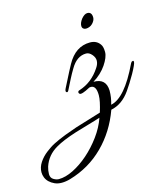

<svg xmlns="http://www.w3.org/2000/svg" viewBox="-312 -591 847 991"><g transform="rotate(-15 111.5 -96.0)"><path d="M-105 310Q-126 310 -142.5 302.5Q-159 295 -170.5 284Q-182 273 -187.5 259Q-193 245 -193 231Q-193 204 -176.5 179Q-160 154 -135 135Q-123 126 -112 118.5Q-101 111 -88 104.5Q-75 98 -59.5 91Q-44 84 -23 76L41 53L113 31L178 11Q196 -47 196 -77Q196 -129 167 -129Q162 -129 159 -128Q111 -102 102 -110Q97 -114 98 -120Q99 -126 107 -128Q176 -150 219 -216Q232 -235 232 -253Q232 -270 218 -286Q204 -302 188 -302Q138 -302 105 -245Q91 -222 78 -196.5Q65 -171 52 -145Q46 -131 39 -135.5Q32 -140 40 -156Q66 -208 81 -236.5Q96 -265 99 -270Q144 -352 222 -352Q257 -352 275 -326Q285 -313 285 -284Q285 -270 278 -253Q271 -236 258.5 -217.5Q246 -199 227.5 -181.5Q209 -164 187 -151H189Q254 -151 256 -86Q256 -49 245 -13Q321 -28 399 -192Q403 -201 409 -202Q416 -205 416 -196Q416 -185 390 -138Q377 -115 364.5 -95.5Q352 -76 341 -60Q299 0 239 12Q200 120 123.5 196Q47 272 -59 303Q-83 310 -105 310ZM-152 211Q-158 231 -158 250Q-158 270 -143 279Q-128 288 -115 288Q-79 288 -37 267Q5 246 45 211Q85 176 118.5 130.5Q152 85 169 36Q158 40 142 44.5Q126 49 103 56L32 77Q-40 100 -79 123Q-133 154 -152 211ZM248 -502Q272 -502 272 -472Q272 -457 257 -441Q249 -433 239.5 -429.5Q230 -426 221.5 -426Q213 -426 207 -431Q201 -436 201 -446Q201 -462 216 -482Q233 -502 248 -502Z"/></g></svg>

Font: #9Slide05 Great Vibes
Style: Regular
Weight: 400
Designer: Robert E. Leuschke
Foundry: Robert E. Leuschke
Version: Version 1.001